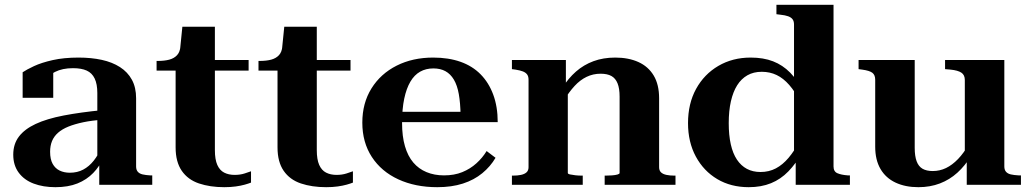

<svg xmlns="http://www.w3.org/2000/svg" viewBox="-20 -767 4276 797"><path d="M407 -310V-270Q361 -267 325.5 -259.5Q290 -252 264 -241.5Q238 -231 221 -216Q204 -201 196 -181.5Q188 -162 188 -137Q188 -106 198.5 -87Q209 -68 227.5 -59Q246 -50 270 -50Q301 -50 325.5 -63Q350 -76 369 -100Q388 -124 402 -156L409 -112Q394 -77 367 -49Q340 -21 301.5 -5.5Q263 10 210 10Q159 10 119.5 -5Q80 -20 57.5 -50.5Q35 -81 35 -125Q35 -169 58.5 -200Q82 -231 128 -252.5Q174 -274 244 -287.5Q314 -301 407 -310ZM392 0V-97L384 -96V-381Q384 -418 373 -441Q362 -464 340 -474Q318 -484 283 -484Q239 -484 208.5 -468.5Q178 -453 160 -430Q160 -442 162.5 -452Q165 -462 170.5 -469Q176 -476 184 -480Q192 -484 201 -486V-361H74V-467Q90 -478 121 -492.5Q152 -507 198.5 -517.5Q245 -528 306 -528Q359 -528 402.5 -518.5Q446 -509 478 -488.5Q510 -468 527.5 -436Q545 -404 545 -359V-76Q545 -62 552 -54Q559 -46 572 -43Q585 -40 603 -39H612V0Z M630 -474V-514H634Q663 -514 683 -519.5Q703 -525 715 -538Q727 -551 729 -574L764 -518H1012V-474ZM872 -144Q872 -105 882 -82.5Q892 -60 910.5 -50.5Q929 -41 954 -41Q977 -41 995.5 -47Q1014 -53 1022 -56V-9Q1012 -5 996 -0.5Q980 4 958.5 7Q937 10 911 10Q852 10 806 -5.5Q760 -21 734.5 -58Q709 -95 709 -155V-512L723 -517L737 -656H872Z M1053 -474V-514H1057Q1086 -514 1106 -519.5Q1126 -525 1138 -538Q1150 -551 1152 -574L1187 -518H1435V-474ZM1295 -144Q1295 -105 1305 -82.5Q1315 -60 1333.5 -50.5Q1352 -41 1377 -41Q1400 -41 1418.5 -47Q1437 -53 1445 -56V-9Q1435 -5 1419 -0.5Q1403 4 1381.5 7Q1360 10 1334 10Q1275 10 1229 -5.5Q1183 -21 1157.5 -58Q1132 -95 1132 -155V-512L1146 -517L1160 -656H1295Z M1649 -257Q1649 -201 1661 -160Q1673 -119 1695.5 -92.5Q1718 -66 1750.5 -52.5Q1783 -39 1823 -39Q1866 -39 1899 -52.5Q1932 -66 1957.5 -89Q1983 -112 2000 -140L2037 -112Q2016 -76 1982 -48Q1948 -20 1901.5 -5Q1855 10 1795 10Q1704 10 1633.5 -22.5Q1563 -55 1523.5 -115.5Q1484 -176 1484 -258Q1484 -339 1522 -400Q1560 -461 1626.5 -494.5Q1693 -528 1778 -528Q1842 -528 1891.5 -510.5Q1941 -493 1975 -458.5Q2009 -424 2027.5 -374Q2046 -324 2046 -260H1609V-303H1918L1892 -288Q1891 -340 1884.5 -376.5Q1878 -413 1864 -436.5Q1850 -460 1829 -471.5Q1808 -483 1779 -483Q1748 -483 1724 -469.5Q1700 -456 1683.5 -428Q1667 -400 1658 -357.5Q1649 -315 1649 -257Z M2105 0V-38H2110Q2128 -38 2142.5 -41Q2157 -44 2165.5 -51.5Q2174 -59 2174 -73V-436Q2174 -450 2168 -458Q2162 -466 2150.5 -470.5Q2139 -475 2120 -478L2105 -480V-518H2329V-408L2337 -405V-49Q2337 -45 2346 -43Q2355 -41 2368 -39.5Q2381 -38 2394 -38H2399V0ZM2784 0H2490V-38H2495Q2507 -38 2520.5 -39Q2534 -40 2543 -42.5Q2552 -45 2552 -49V-366Q2552 -400 2543.5 -421Q2535 -442 2518 -451.5Q2501 -461 2473 -461Q2442 -461 2415 -448Q2388 -435 2365 -410Q2342 -385 2320 -349L2314 -402Q2339 -442 2371 -470Q2403 -498 2443.5 -513Q2484 -528 2534 -528Q2589 -528 2630 -509.5Q2671 -491 2693.5 -453.5Q2716 -416 2716 -359V-73Q2716 -59 2724 -51.5Q2732 -44 2746.5 -41Q2761 -38 2778 -38H2784Z M3440 -76Q3440 -55 3456 -48Q3472 -41 3499 -39H3508V0H3283V-117L3276 -112V-665Q3276 -679 3270 -687Q3264 -695 3251.5 -699.5Q3239 -704 3219 -706L3203 -708V-747H3440ZM3096 -528Q3149 -528 3189 -512.5Q3229 -497 3260 -465.5Q3291 -434 3314 -387L3302 -346Q3280 -387 3256 -414.5Q3232 -442 3204 -455.5Q3176 -469 3142 -469Q3108 -469 3082.5 -454.5Q3057 -440 3040 -413Q3023 -386 3014 -346.5Q3005 -307 3005 -256Q3005 -206 3013.5 -168Q3022 -130 3039 -104.5Q3056 -79 3080.5 -66Q3105 -53 3137 -53Q3172 -53 3200.5 -68Q3229 -83 3253.5 -112Q3278 -141 3300 -183L3311 -135Q3284 -88 3252.5 -55.5Q3221 -23 3180.5 -6.5Q3140 10 3088 10Q3014 10 2957.5 -23.5Q2901 -57 2868.5 -117Q2836 -177 2836 -256Q2836 -337 2869.5 -398Q2903 -459 2962 -493.5Q3021 -528 3096 -528Z M3777 -518V-153Q3777 -119 3785 -97.5Q3793 -76 3809.5 -66.5Q3826 -57 3852 -57Q3881 -57 3907 -69.5Q3933 -82 3957 -107Q3981 -132 4002 -169L4011 -120Q3986 -79 3954 -50Q3922 -21 3881.5 -5.5Q3841 10 3792 10Q3738 10 3697.5 -9Q3657 -28 3635 -65.5Q3613 -103 3613 -158V-436Q3613 -456 3601 -465Q3589 -474 3559 -478L3544 -480V-518ZM4149 -518V-76Q4149 -62 4156 -54Q4163 -46 4176 -43Q4189 -40 4208 -39H4218V0H3993V-110L3985 -111V-435Q3985 -456 3970.5 -465.5Q3956 -475 3926 -478L3903 -480V-518Z"/></svg>

Font: Roboto Serif 120pt Expanded SemiBold
Style: Regular
Weight: 600
Width: 7
Designer: Greg Gazdowicz
Foundry: Commercial Type
Version: Version 1.008